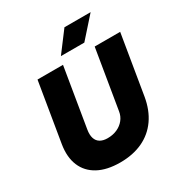

<svg xmlns="http://www.w3.org/2000/svg" viewBox="-207 -1047 1139 1207"><g transform="rotate(-30 362.5 -444.0)"><path d="M316 12Q220 12 156.5 -22.5Q93 -57 66.5 -120.5Q40 -184 54 -271H239Q233 -235 241 -210Q249 -185 270 -172.5Q291 -160 323 -160Q362 -160 393 -174Q424 -188 444 -213Q464 -238 469 -271H654Q639 -181 594.5 -117.5Q550 -54 479.5 -21Q409 12 316 12ZM54 -271 125 -700H310L239 -271ZM469 -271 540 -700H725L654 -271ZM326 -754 436 -900H626L496 -754Z"/></g></svg>

Font: Figtree Light Black
Style: Italic
Weight: 900
Italic angle: -9.5°
Version: Version 2.000